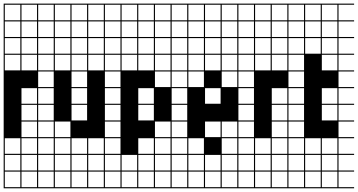

<svg xmlns="http://www.w3.org/2000/svg" viewBox="-20 -747 1949 1046"><path d="M272.7 278.8H0V187.9H6.1V272.7H90.9V187.9H97V272.7H181.8V187.9H0V-727.3H272.7V-721.2H187.9V-636.4H272.7V-630.3H187.9V-545.5H272.7V-539.4H187.9V-454.5H272.7V-448.5H187.9V-363.6H272.7V-357.6H187.9V-272.7H272.7V-266.7H187.9V-181.8H272.7V-175.8H187.9V-90.9H272.7V-84.8H187.9V0H272.7V6.1H187.9V90.9H272.7V97H187.9V181.8H272.7V187.9H187.9V272.7H272.7ZM90.9 -636.4V-721.2H6.1V-636.4ZM97 -636.4H181.8V-721.2H97ZM6.1 -545.5H90.9V-630.3H6.1ZM97 -545.5H181.8V-630.3H97ZM6.1 -454.5H90.9V-539.4H6.1ZM97 -454.5H181.8V-539.4H97ZM6.1 -363.6H90.9V-448.5H6.1ZM97 -363.6H181.8V-448.5H97ZM97 -181.8H181.8V-266.7H97ZM97 -90.9H181.8V-175.8H97ZM97 0H181.8V-84.8H97ZM6.1 90.9H90.9V6.1H6.1ZM97 90.9H181.8V6.1H97ZM6.1 181.8H90.9V97H6.1ZM97 181.8H181.8V97H97Z M636.4 278.8H272.7V187.9H278.8V272.7H363.6V187.9H369.7V272.7H454.5V187.9H460.6V272.7H545.5V187.9H272.7V-727.3H636.4V-721.2H551.5V-636.4H636.4V-630.3H551.5V-545.5H636.4V-539.4H551.5V-454.5H636.4V-448.5H551.5V-363.6H636.4V-357.6H551.5V-272.7H636.4V-266.7H551.5V-181.8H636.4V-175.8H551.5V-90.9H636.4V-84.8H551.5V0H636.4V6.1H551.5V90.9H636.4V97H551.5V181.8H636.4V187.9H551.5V272.7H636.4ZM363.6 -636.4V-721.2H278.8V-636.4ZM460.6 -636.4H545.5V-721.2H460.6ZM369.7 -636.4H454.5V-721.2H369.7ZM460.6 -545.5H545.5V-630.3H460.6ZM369.7 -545.5H454.5V-630.3H369.7ZM278.8 -545.5H363.6V-630.3H278.8ZM460.6 -454.5H545.5V-539.4H460.6ZM278.8 -454.5H363.6V-539.4H278.8ZM369.7 -454.5H454.5V-539.4H369.7ZM460.6 -363.6H545.5V-448.5H460.6ZM278.8 -363.6H363.6V-448.5H278.8ZM369.7 -363.6H454.5V-448.5H369.7ZM369.7 -272.7H454.5V-357.6H369.7ZM369.7 -181.8H454.5V-266.7H369.7ZM369.7 -90.9H454.5V-175.8H369.7ZM278.8 0H363.6V-84.8H278.8ZM369.7 90.9H454.5V6.1H369.7ZM460.6 90.9H545.5V6.1H460.6ZM278.8 90.9H363.6V6.1H278.8ZM369.7 181.8H454.5V97H369.7ZM278.8 181.8H363.6V97H278.8ZM460.6 181.8H545.5V97H460.6Z M1000 278.8H636.4V187.9H642.4V272.7H727.3V187.9H733.3V272.7H818.2V187.9H824.2V272.7H909.1V187.9H636.4V-727.3H1000V-721.2H915.2V-636.4H1000V-630.3H915.2V-545.5H1000V-539.4H915.2V-454.5H1000V-448.5H915.2V-363.6H1000V-357.6H915.2V-272.7H1000V-266.7H915.2V-181.8H1000V-175.8H915.2V-90.9H1000V-84.8H915.2V0H1000V6.1H915.2V90.9H1000V97H915.2V181.8H1000V187.9H915.2V272.7H1000ZM727.3 -636.4V-721.2H642.4V-636.4ZM733.3 -636.4H818.2V-721.2H733.3ZM824.2 -636.4H909.1V-721.2H824.2ZM642.4 -545.5H727.3V-630.3H642.4ZM733.3 -545.5H818.2V-630.3H733.3ZM824.2 -545.5H909.1V-630.3H824.2ZM642.4 -454.5H727.3V-539.4H642.4ZM733.3 -454.5H818.2V-539.4H733.3ZM824.2 -454.5H909.1V-539.4H824.2ZM642.4 -363.6H727.3V-448.5H642.4ZM733.3 -363.6H818.2V-448.5H733.3ZM824.2 -363.6H909.1V-448.5H824.2ZM824.2 -272.7H909.1V-357.6H824.2ZM733.3 -181.8H818.2V-266.7H733.3ZM733.3 -90.9H818.2V-175.8H733.3ZM824.2 0H909.1V-84.8H824.2ZM733.3 90.9H818.2V6.1H733.3ZM824.2 90.9H909.1V6.1H824.2ZM824.2 181.8H909.1V97H824.2ZM733.3 181.8H818.2V97H733.3ZM642.4 181.8H727.3V97H642.4Z M1363.6 278.8H1000V187.9H1006.1V272.7H1090.9V187.9H1097V272.7H1181.8V187.9H1187.9V272.7H1272.7V187.9H1000V-727.3H1363.6V-721.2H1278.8V-636.4H1363.6V-630.3H1278.8V-545.5H1363.6V-539.4H1278.8V-454.5H1363.6V-448.5H1278.8V-363.6H1363.6V-357.6H1278.8V-272.7H1363.6V-266.7H1278.8V-181.8H1363.6V-175.8H1278.8V-90.9H1363.6V-84.8H1278.8V0H1363.6V6.1H1278.8V90.9H1363.6V97H1278.8V181.8H1363.6V187.9H1278.8V272.7H1363.6ZM1097 -636.4H1181.8V-721.2H1097ZM1187.9 -636.4H1272.7V-721.2H1187.9ZM1006.1 -636.4H1090.9V-721.2H1006.1ZM1187.9 -545.5H1272.7V-630.3H1187.9ZM1006.1 -545.5H1090.9V-630.3H1006.1ZM1097 -545.5H1181.8V-630.3H1097ZM1187.9 -454.5H1272.7V-539.4H1187.9ZM1006.1 -454.5H1090.9V-539.4H1006.1ZM1097 -454.5H1181.8V-539.4H1097ZM1187.9 -363.6H1272.7V-448.5H1187.9ZM1006.1 -363.6H1090.9V-448.5H1006.1ZM1097 -363.6H1181.8V-448.5H1097ZM1006.1 -272.7H1090.9V-357.6H1006.1ZM1187.9 -272.7H1272.7V-357.6H1187.9ZM1097 -181.8H1181.8V-266.7H1097ZM1097 0H1181.8V-84.8H1097ZM1187.9 0H1272.7V-84.8H1187.9ZM1187.9 90.9H1272.7V6.1H1187.9ZM1006.1 90.9H1090.9V6.1H1006.1ZM1097 181.8H1181.8V97H1097ZM1006.1 181.8H1090.9V97H1006.1ZM1272.7 97H1187.9V181.8H1272.7Z M1636.4 278.8H1363.6V187.9H1369.7V272.7H1454.5V187.9H1460.6V272.7H1545.5V187.9H1363.6V-727.3H1636.4V-721.2H1551.5V-636.4H1636.4V-630.3H1551.5V-545.5H1636.4V-539.4H1551.5V-454.5H1636.4V-448.5H1551.5V-363.6H1636.4V-357.6H1551.5V-272.7H1636.4V-266.7H1551.5V-181.8H1636.4V-175.8H1551.5V-90.9H1636.4V-84.8H1551.5V0H1636.4V6.1H1551.5V90.9H1636.4V97H1551.5V181.8H1636.4V187.9H1551.5V272.7H1636.4ZM1454.5 -636.4V-721.2H1369.7V-636.4ZM1460.6 -636.4H1545.5V-721.2H1460.6ZM1369.7 -545.5H1454.5V-630.3H1369.7ZM1460.6 -545.5H1545.5V-630.3H1460.6ZM1369.7 -454.5H1454.5V-539.4H1369.7ZM1460.6 -454.5H1545.5V-539.4H1460.6ZM1369.7 -363.6H1454.5V-448.5H1369.7ZM1460.6 -363.6H1545.5V-448.5H1460.6ZM1460.6 -181.8H1545.5V-266.7H1460.6ZM1460.6 -90.9H1545.5V-175.8H1460.6ZM1460.6 0H1545.5V-84.8H1460.6ZM1369.7 90.9H1454.5V6.1H1369.7ZM1460.6 90.9H1545.5V6.1H1460.6ZM1369.7 181.8H1454.5V97H1369.7ZM1460.6 181.8H1545.5V97H1460.6Z M1909.1 278.8H1636.4V187.9H1642.4V272.7H1727.3V187.9H1733.3V272.7H1818.2V187.9H1636.4V-727.3H1909.1V-721.2H1824.2V-636.4H1909.1V-630.3H1824.2V-545.5H1909.1V-539.4H1824.2V-454.5H1909.1V-448.5H1824.2V-363.6H1909.1V-357.6H1824.2V-272.7H1909.1V-266.7H1824.2V-181.8H1909.1V-175.8H1824.2V-90.9H1909.1V-84.8H1824.2V0H1909.1V6.1H1824.2V90.9H1909.1V97H1824.2V181.8H1909.1V187.9H1824.2V272.7H1909.1ZM1727.3 -636.4V-721.2H1642.4V-636.4ZM1733.3 -636.4H1818.2V-721.2H1733.3ZM1733.3 -545.5H1818.2V-630.3H1733.3ZM1642.4 -545.5H1727.3V-630.3H1642.4ZM1733.3 -454.5H1818.2V-539.4H1733.3ZM1642.4 -454.5H1727.3V-539.4H1642.4ZM1733.3 -363.6H1818.2V-448.5H1733.3ZM1733.3 -181.8H1818.2V-266.7H1733.3ZM1733.3 -90.9H1818.2V-175.8H1733.3ZM1733.3 90.9H1818.2V6.1H1733.3ZM1642.4 90.9H1727.3V6.1H1642.4ZM1733.3 181.8H1818.2V97H1733.3ZM1642.4 181.8H1727.3V97H1642.4Z"/></svg>

Font: Micro 5 Charted
Style: Regular
Weight: 400
Designer: Sarah Cadigan-Fried
Version: Version 1.000; ttfautohint (v1.8.4.7-5d5b)